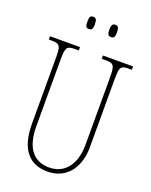

<svg xmlns="http://www.w3.org/2000/svg" viewBox="-166 -988 851 1085"><g transform="rotate(20 260.0 -445.5)"><path d="M335 -827C351 -827 358 -835 358 -863C358 -893 351 -901 335 -901C319 -901 312 -893 312 -863C312 -835 319 -827 335 -827ZM202 -827C218 -827 225 -835 225 -863C225 -893 218 -901 202 -901C185 -901 180 -893 180 -863C180 -835 185 -827 202 -827ZM256 10C379 10 436 -89 436 -200V-607C436 -683 442 -694 492 -694H509V-714H328V-694H352C402 -694 408 -683 408 -607V-202C408 -114 369 -15 257 -15C169 -15 111 -74 111 -210V-606C111 -684 118 -694 167 -694H190V-714H10V-694H27C77 -694 83 -683 83 -609V-214C83 -55 153 10 256 10Z"/></g></svg>

Font: Noto Serif ExtraCondensed Thin
Style: Regular
Weight: 100
Width: 2
Designer: Monotype Design Team
Foundry: Monotype Imaging Inc.
Version: Version 2.013